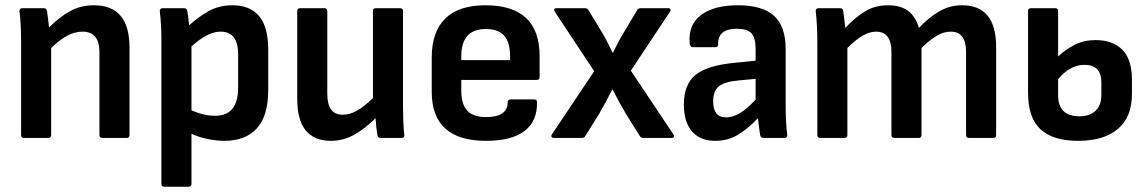

<svg xmlns="http://www.w3.org/2000/svg" viewBox="-20 -523 4353 728"><path d="M71 0Q60 0 60 -11V-367Q60 -396 58.5 -426.5Q57 -457 54 -479Q53 -492 65 -492H146Q156 -492 158 -482Q160 -470 162 -453Q164 -436 166 -419Q204 -457 244.5 -480Q285 -503 336 -503Q471 -503 471 -343V-11Q471 0 461 0H369Q357 0 357 -11V-325Q357 -403 293 -403Q263 -403 234.5 -387.5Q206 -372 174 -341V-11Q174 0 163 0Z M603 185Q592 185 592 174V-372Q592 -399 590.5 -427.5Q589 -456 586 -479Q585 -492 597 -492H678Q688 -492 690 -482Q692 -471 694 -456Q696 -441 697 -427Q735 -461 773.5 -482Q812 -503 861 -503Q928 -503 962.5 -462Q997 -421 997 -335V-182Q997 -84 954 -36.5Q911 11 831 11Q801 11 767 4Q733 -3 706 -16V174Q706 185 695 185ZM817 -403Q791 -403 764 -389Q737 -375 706 -347V-105Q752 -84 796 -84Q883 -84 883 -191V-316Q883 -403 817 -403Z M1235 11Q1107 11 1107 -148V-481Q1107 -492 1118 -492H1210Q1221 -492 1221 -481V-167Q1221 -88 1279 -88Q1307 -88 1334.5 -104Q1362 -120 1394 -151V-481Q1394 -492 1405 -492H1497Q1508 -492 1508 -481V-125Q1508 -94 1509 -66Q1510 -38 1513 -12Q1515 0 1502 0H1424Q1413 0 1411 -10Q1406 -40 1404 -75Q1366 -37 1324.5 -13Q1283 11 1235 11Z M1823 11Q1617 11 1617 -175V-305Q1617 -402 1668 -452.5Q1719 -503 1821 -503Q2026 -503 2026 -310V-231Q2026 -220 2015 -220H1729V-180Q1729 -128 1751.5 -103.5Q1774 -79 1824 -79Q1863 -79 1884 -93Q1905 -107 1905 -135Q1905 -146 1917 -146H2006Q2016 -146 2016 -136Q2018 -64 1969 -26.5Q1920 11 1823 11ZM1729 -295H1914V-309Q1914 -363 1891.5 -388Q1869 -413 1822 -413Q1729 -413 1729 -309Z M2080 0Q2074 0 2071.5 -4Q2069 -8 2073 -14L2233 -253L2084 -478Q2076 -492 2091 -492H2198Q2207 -492 2211 -485L2264 -398Q2274 -381 2283.5 -362Q2293 -343 2303 -323H2304Q2314 -344 2324.5 -363.5Q2335 -383 2346 -401L2396 -485Q2400 -492 2409 -492H2514Q2520 -492 2522 -488Q2524 -484 2520 -478L2372 -255L2533 -14Q2537 -8 2535 -4Q2533 0 2527 0H2420Q2410 0 2406 -7L2353 -92Q2327 -136 2303 -183H2301Q2289 -159 2277 -136.5Q2265 -114 2252 -92L2199 -7Q2196 0 2186 0Z M2692 11Q2635 11 2604 -24.5Q2573 -60 2573 -126Q2573 -202 2616.5 -238.5Q2660 -275 2767 -285L2845 -293V-338Q2845 -380 2829 -397Q2813 -414 2774 -414Q2701 -414 2703 -355Q2703 -344 2693 -344H2606Q2596 -344 2595 -360Q2589 -428 2637.5 -465.5Q2686 -503 2778 -503Q2871 -503 2915 -463Q2959 -423 2959 -336V-124Q2959 -57 2965 -12Q2966 0 2954 0H2874Q2864 0 2862 -12Q2858 -35 2854 -75Q2813 -32 2775.5 -10.5Q2738 11 2692 11ZM2684 -139Q2684 -78 2733 -78Q2758 -78 2784 -93Q2810 -108 2845 -145V-224L2780 -218Q2726 -213 2705 -195Q2684 -177 2684 -139Z M3090 0Q3079 0 3079 -11V-367Q3079 -397 3077.5 -426Q3076 -455 3073 -479Q3072 -492 3085 -492H3165Q3175 -492 3177 -483Q3179 -469 3181 -452Q3183 -435 3185 -417Q3222 -457 3260 -480Q3298 -503 3347 -503Q3395 -503 3423.5 -481.5Q3452 -460 3464 -417Q3502 -457 3541.5 -480Q3581 -503 3628 -503Q3757 -503 3757 -345V-11Q3757 0 3746 0H3654Q3643 0 3643 -11V-326Q3643 -403 3585 -403Q3558 -403 3532 -387.5Q3506 -372 3474 -341V-11Q3474 0 3464 0H3372Q3360 0 3360 -11V-326Q3360 -403 3302 -403Q3277 -403 3250.5 -387.5Q3224 -372 3193 -341V-11Q3193 0 3182 0Z M4068 11Q3973 11 3925.5 -32.5Q3878 -76 3878 -172V-481Q3878 -492 3889 -492H3981Q3992 -492 3992 -481V-309Q4021 -336 4055.5 -353.5Q4090 -371 4134 -371Q4199 -371 4235.5 -334.5Q4272 -298 4272 -221V-167Q4272 -80 4219 -34.5Q4166 11 4068 11ZM3992 -162Q3992 -82 4073 -82Q4112 -82 4134 -103Q4156 -124 4156 -163V-211Q4156 -277 4092 -277Q4063 -277 4038.5 -263Q4014 -249 3992 -223Z"/></svg>

Font: Sofia Sans Semi Condensed
Style: Bold
Weight: 700
Designer: Botio Nikoltchev, Ani Petrova
Foundry: lettersoup
Version: Version 4.100; ttfautohint (v1.8.4.7-5d5b)